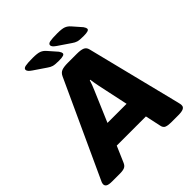

<svg xmlns="http://www.w3.org/2000/svg" viewBox="-264 -1023 1173 1173"><g transform="rotate(-45 323.0 -436.5)"><path d="M25 2Q-6 2 -17 -5Q-28 -12 -28 -24Q-28 -31 -25 -39.5Q-22 -48 -17 -57L263 -666Q273 -688 291.5 -695Q310 -702 344 -702H422Q456 -702 473.5 -694.5Q491 -687 496 -666L648 -57Q650 -48 652 -39.5Q654 -31 653 -25Q653 -12 639.5 -5Q626 2 595 2H533Q507 2 491.5 -4Q476 -10 472 -31L450 -133H198L154 -31Q146 -11 131.5 -4.5Q117 2 91 2ZM340 -468 256 -271H421L379 -468Q376 -483 373 -499.5Q370 -516 368 -532H364Q354 -500 340 -468ZM315 -749Q281 -749 266 -753.5Q251 -758 236 -769L158 -822Q131 -840 131 -854Q131 -867 150 -871Q169 -875 214 -875Q254 -875 272 -868Q290 -861 304 -845L354 -788Q360 -779 362 -774Q364 -769 364 -765Q364 -757 353 -753Q342 -749 315 -749ZM527 -749Q493 -749 478 -753.5Q463 -758 448 -769L370 -822Q343 -840 343 -854Q343 -867 362 -871Q381 -875 426 -875Q466 -875 484 -868Q502 -861 516 -845L566 -788Q572 -779 574 -774Q576 -769 576 -765Q576 -757 565 -753Q554 -749 527 -749Z"/></g></svg>

Font: Asap Semi Expanded Semi Expanded ExtraBold
Style: Italic
Weight: 800
Width: 6
Italic angle: -6°
Designer: Pablo Cosgaya
Foundry: Omnibus-Type
Version: Version 3.001; ttfautohint (v1.8.4.7-5d5b)